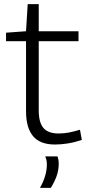

<svg xmlns="http://www.w3.org/2000/svg" viewBox="-20 -684 421 922"><path d="M244 10Q172 10 138.5 -30.5Q105 -71 105 -150V-486H9V-527L105 -534L113 -664H166V-534H357V-486H166V-154Q166 -96 188.5 -69.5Q211 -43 262 -43Q288 -43 313 -48Q338 -53 364 -61L373 -12Q337 0 304.5 5Q272 10 244 10ZM172 218Q205 160 205 105Q205 84 197 67H256Q262 83 262 102Q262 134 251.5 162.5Q241 191 224 218Z"/></svg>

Font: Georama Light
Style: Regular
Weight: 300
Designer: Jean-Baptiste Levee
Foundry: Production Type
Version: Version 1.000